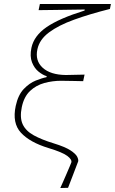

<svg xmlns="http://www.w3.org/2000/svg" viewBox="-20 -752 578 965"><path d="M283 193Q288 182 297 161.8Q306 141.5 315.2 120Q324.5 98.5 331.2 82.5Q338 66.5 338.5 64.5Q342.5 50 318.5 31.8Q294.5 13.5 223.5 -8Q130 -36.5 85.2 -85Q40.5 -133.5 59 -219.5Q71 -275 99.5 -304.8Q128 -334.5 160 -347.2Q192 -360 213.5 -364L215 -369Q195.5 -374.5 174 -391.8Q152.5 -409 140.8 -439Q129 -469 138 -512Q151 -572.5 214.5 -616Q278 -659.5 405 -699L406 -704H395Q375.5 -704 337 -703.2Q298.5 -702.5 254.5 -702Q210.5 -701.5 174 -701L180.5 -732H537.5L532.5 -707Q431 -681.5 352.8 -653.2Q274.5 -625 226.5 -589.2Q178.5 -553.5 168 -504.5Q155.5 -447 194.5 -411.5Q233.5 -376 310.5 -375Q329 -375.5 357.8 -376Q386.5 -376.5 405 -377L398 -344Q375 -344.5 351.8 -345Q328.5 -345.5 287 -346Q244 -346 202.8 -334.8Q161.5 -323.5 131 -294.8Q100.5 -266 89.5 -213.5Q78.5 -160.5 94.2 -127Q110 -93.5 149.8 -71.8Q189.5 -50 250 -31.5Q307 -14 333.8 3.5Q360.5 21 367.8 35.5Q375 50 373 59Q359 95 344.8 132.8Q330.5 170.5 322 192Z"/></svg>

Font: Commissioner Loud Thin
Style: Italic
Weight: 100
Italic angle: -12°
Designer: Kostas Bartsokas
Foundry: Kostas Bartsokas
Version: Version 1.000; ttfautohint (v1.8.3)